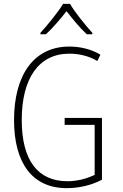

<svg xmlns="http://www.w3.org/2000/svg" viewBox="-20 -968 640 998"><path d="M190 -797V-790H219C256 -824 296 -872 326 -910C355 -872 394 -824 431 -790H460V-797C423 -838 368 -906 344 -948H308C283 -906 227 -838 190 -797ZM327 10C390 10 456 -5 510 -34V-355H316V-319H472V-59C432 -40 384 -26 330 -26C178 -26 93 -133 93 -344C93 -560 181 -689 340 -689C382 -689 435 -681 486 -651L502 -684C451 -714 393 -726 340 -726C156 -726 53 -578 53 -344C53 -122 147 10 327 10Z"/></svg>

Font: Noto Sans Mono ExtraLight
Style: Regular
Weight: 200
Designer: Monotype Design Team
Foundry: Monotype Imaging Inc.
Version: Version 2.014